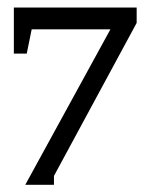

<svg xmlns="http://www.w3.org/2000/svg" viewBox="-20 -483 431 517"><path d="M125.3 14.7H48L277.3 -404H65.3L52 -338.7H17.3V-462.7H348V-421.3L125.3 -9.3Z"/></svg>

Font: Peddana
Style: Regular
Weight: 400
Designer: Appaji Ambarisha Darbha
Foundry: Appaji Ambarisha Darbha
Version: Version 1.0.4; ttfautohint (v1.2.25-373a) -l 7 -r 28 -G 50 -